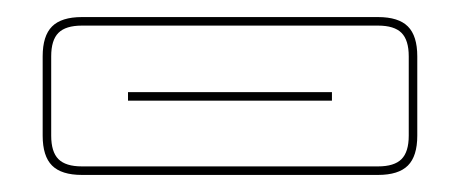

<svg xmlns="http://www.w3.org/2000/svg" viewBox="-20 -955 540 225"><path d="M469 -796Q469 -772 458 -761Q447 -750 423 -750H76Q52 -750 41 -761Q30 -772 30 -796V-889Q30 -913 41 -924Q52 -935 76 -935H423Q447 -935 458 -924Q469 -913 469 -889ZM423 -760Q442 -760 450.5 -768.5Q459 -777 459 -796V-889Q459 -908 450.5 -916.5Q442 -925 423 -925H76Q57 -925 48.5 -916.5Q40 -908 40 -889V-796Q40 -777 48.5 -768.5Q57 -760 76 -760ZM130 -847H369V-837H130Z"/></svg>

Font: Bungee Outline
Style: Regular
Weight: 400
Designer: David Jonathan Ross
Foundry: David Jonathan Ross
Version: Version 1.000;PS 1.0;hotconv 1.0.72;makeotf.lib2.5.5900